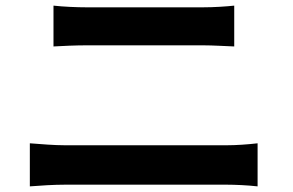

<svg xmlns="http://www.w3.org/2000/svg" viewBox="-20 -699 1040 682"><path d="M86 -37C123 -40 172 -43 211 -43H785C815 -43 860 -41 895 -37V-190C861 -186 819 -183 785 -183H211C172 -183 125 -187 86 -190ZM170 -534C204 -536 250 -538 288 -538H701C736 -538 783 -535 812 -534V-679C784 -676 741 -673 701 -673H287C253 -673 206 -675 170 -679Z"/></svg>

Font: Source Han Sans SC Bold
Style: Regular
Weight: 700
Designer: Ryoko NISHIZUKA (kana & ideographs); Paul D. Hunt (Latin, Greek & Cyrillic); Wenlong ZHANG (bopomofo); Sandoll Communica
Foundry: Adobe Systems Incorporated
Version: Version 1.001;PS 1.001;hotconv 1.0.78;makeotf.lib2.5.61930